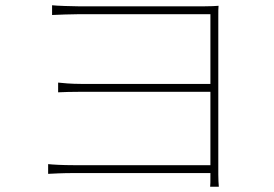

<svg xmlns="http://www.w3.org/2000/svg" viewBox="-20 -697 1040 730"><path d="M163 -73V-36C182 -37 218 -39 261 -39H780V-31C780 -4 780 3 779 13H812C811 -2 810 -12 810 -33C810 -147 810 -599 810 -636C810 -658 810 -664 811 -675C797 -674 784 -673 757 -673C657 -673 315 -673 278 -673C259 -673 192 -675 178 -677V-640C192 -641 259 -643 278 -643C315 -643 746 -643 780 -643V-378H287C251 -378 218 -381 201 -383V-346C222 -347 251 -348 289 -348H780V-69H260C218 -69 182 -71 163 -73Z"/></svg>

Font: Harano Aji Gothic CN ExtraLight
Style: Regular
Weight: 250
Foundry: Masamichi Hosoda
Version: HaranoAjiGothicCN-ExtraLight version 20230610;ttx 4.39.4